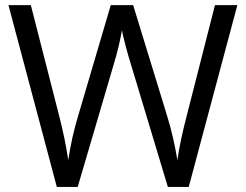

<svg xmlns="http://www.w3.org/2000/svg" viewBox="-20 -734 966 754"><path d="M721.2 0H639.2L495.1 -478Q484.9 -509.8 472.2 -558.1Q459.5 -606.4 459 -616.2Q448.2 -551.8 424.8 -475.1L285.2 0H203.1L13.2 -713.9H101.1L213.9 -272.9Q237.3 -180.2 248 -105Q261.2 -194.3 287.1 -279.8L415 -713.9H502.9L637.2 -275.9Q660.6 -200.2 676.8 -105Q686 -174.3 711.9 -273.9L824.2 -713.9H912.1Z"/></svg>

Font: OpenSans-Regular
Style: Regular
Weight: 400
Foundry: Ascender Corporation
Version: Version 1.10